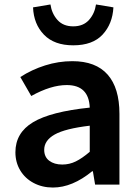

<svg xmlns="http://www.w3.org/2000/svg" viewBox="-20 -827 623 860"><path d="M49 -145Q49 -232 128 -279.5Q207 -327 382 -345Q378 -446 279 -446Q208 -446 120 -397L71 -482Q122 -515 182 -534Q242 -553 304 -553Q409 -553 462 -493Q515 -433 515 -317V0H406L396 -60H393Q304 13 217 13Q169 13 130.5 -7.5Q92 -28 70.5 -64Q49 -100 49 -145ZM382 -147V-264Q272 -251 225 -224.5Q178 -198 178 -156Q178 -124 200.5 -107Q223 -90 259 -90Q291 -90 319.5 -104Q348 -118 382 -147ZM128 -794 206 -807Q212 -766 237.5 -737.5Q263 -709 308 -709Q353 -709 378.5 -737.5Q404 -766 410 -807L488 -794Q484 -720 439.5 -672Q395 -624 308 -624Q223 -624 177 -671.5Q131 -719 128 -794Z"/></svg>

Font: Nebula Sans Semibold
Style: Regular
Weight: 600
Designer: Paul D. Hunt for Adobe (as Source Sans)
Foundry: Nebula Entertainment & Broadcasting LLC
Version: Version 1.010